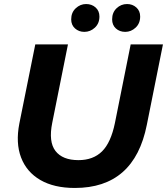

<svg xmlns="http://www.w3.org/2000/svg" viewBox="-20 -920 828 952"><path d="M351 12Q248 12 180 -27.5Q112 -67 84.5 -139Q57 -211 76 -308L155 -700H317L239 -311Q220 -217 255 -171.5Q290 -126 369 -126Q442 -126 486 -169.5Q530 -213 550 -311L628 -700H788L708 -301Q646 12 351 12ZM601 -762Q573 -762 554.5 -779Q536 -796 536 -824Q536 -858 558 -879Q580 -900 610 -900Q637 -900 656 -883Q675 -866 675 -838Q675 -804 652.5 -783Q630 -762 601 -762ZM398 -762Q371 -762 352 -779Q333 -796 333 -824Q333 -858 355.5 -879Q378 -900 407 -900Q435 -900 454 -883Q473 -866 473 -838Q473 -804 450.5 -783Q428 -762 398 -762Z"/></svg>

Font: Montserrat
Style: Bold Italic
Weight: 700
Italic angle: -11.3°
Designer: Julieta Ulanovsky
Foundry: Julieta Ulanovsky
Version: Version 9.000; ttfautohint (v1.8.4.7-5d5b)